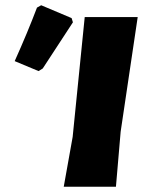

<svg xmlns="http://www.w3.org/2000/svg" viewBox="-20 -712 559 732"><path d="M121 -683 137 -692 253 -643 258 -627Q175 -499 143 -451L127 -441L36 -479Q85 -588 121 -683ZM505 -647 440 -210 422 0H223L257 -190L303 -647Z"/></svg>

Font: Alegreya Sans SC Black
Style: Italic
Weight: 900
Italic angle: -7°
Designer: Juan Pablo del Peral
Foundry: Huerta Tipografica
Version: Version 2.007